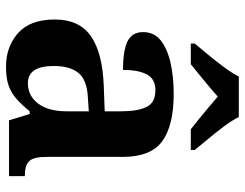

<svg xmlns="http://www.w3.org/2000/svg" viewBox="-108 -698 816 640"><g transform="rotate(90 300.0 -378.0)"><path d="M202 10Q136 10 90.5 -30Q45 -70 45 -153Q45 -234 100.5 -273Q156 -312 269 -316L351 -319V-374Q351 -429 336.5 -458.5Q322 -488 281 -488Q243 -488 228 -459.5Q213 -431 213 -380Q149 -380 118 -395Q87 -410 87 -447Q87 -484 115 -506Q143 -528 189.5 -538.5Q236 -549 293 -549Q398 -549 450.5 -511Q503 -473 503 -379V-124Q503 -83 516.5 -68Q530 -53 563 -53H567V0H381L360 -69H351Q329 -42 309 -24.5Q289 -7 264.5 1.5Q240 10 202 10ZM257 -63Q300 -63 325.5 -97.5Q351 -132 351 -191V-266L306 -263Q246 -260 223 -231.5Q200 -203 200 -149Q200 -63 257 -63ZM125 -619Q141 -638 162.5 -664Q184 -690 204 -717Q224 -744 235 -766H370Q381 -744 401 -717Q421 -690 443 -664Q465 -638 480 -619V-606H411Q397 -617 377 -633Q357 -649 337 -666Q317 -683 302 -696Q280 -676 247.5 -649.5Q215 -623 194 -606H125Z"/></g></svg>

Font: Noto Serif Ethiopic
Style: Bold
Weight: 700
Designer: Monotype Design Team
Foundry: Monotype Imaging Inc.
Version: Version 2.102; ttfautohint (v1.8.4.7-5d5b)